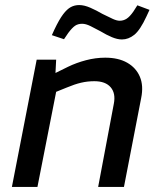

<svg xmlns="http://www.w3.org/2000/svg" viewBox="-20 -739 627 759"><path d="M27 0 125 -503H202L198 -425L178 -440L249 -475Q282 -491 320 -501Q358 -511 396 -511Q448 -511 483 -491Q518 -471 533 -435.5Q548 -400 538 -351L470 0H368L430 -329Q438 -370 417.5 -394Q397 -418 353 -418Q326 -418 300.5 -412Q275 -406 244 -393L202 -376L128 0ZM233 -584 185 -600 195 -622Q214 -662 229.5 -682.5Q245 -703 260 -711Q275 -719 293 -719Q313 -719 337 -708.5Q361 -698 385 -684Q411 -671 426.5 -664Q442 -657 453 -657Q468 -657 480.5 -665Q493 -673 507 -693L523 -718L571 -700L559 -674Q534 -620 511 -601.5Q488 -583 462 -583Q444 -583 422.5 -592Q401 -601 376 -616Q356 -627 337.5 -636Q319 -645 305 -645Q288 -645 276.5 -637Q265 -629 250 -609Z"/></svg>

Font: REM
Style: Italic
Weight: 400
Italic angle: -11°
Designer: Octavio Pardo
Foundry: Ashler Design
Version: Version 1.005;gftools[0.9.28]